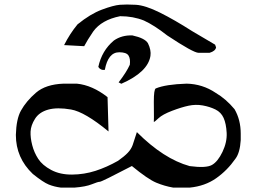

<svg xmlns="http://www.w3.org/2000/svg" viewBox="-20 -836 1153 863"><path d="M832.5 7.3H758.8Q719.2 0.5 681.9 -15.1Q644.5 -30.8 572.8 -89.8Q437 -19 428.7 -19Q420.4 -19 392.8 -7.8Q365.2 3.4 314.5 7.3H253.9Q223.6 3.4 199 -6.6Q174.3 -16.6 127.4 -54.2Q51.3 -126.5 51.3 -229.5Q53.2 -301.3 74.2 -338.9Q98.1 -381.8 141.8 -419.4Q185.5 -457 265.6 -460H325.2Q395 -453.1 463.4 -399.4L467.8 -245.1Q361.3 -333 299.3 -343.8Q237.3 -354.5 196.8 -343.3Q156.2 -332 137.5 -302.2Q118.7 -272.5 117.4 -244.6Q116.2 -216.8 124.8 -183.6Q133.3 -150.4 151.9 -121.8Q170.4 -93.3 210.2 -72Q250 -50.8 304.2 -51.3Q358.4 -51.8 409.2 -68.1Q460 -84.5 510.7 -113.3Q539.1 -133.3 554.2 -149.2Q569.3 -165 576.2 -183.8Q583 -202.6 595.2 -242.2Q715.8 -121.6 832.5 -89.4Q906.2 -79.6 932.6 -94.5Q959 -109.4 980 -153.3Q1001 -197.3 998.8 -238.8Q996.6 -280.3 985.1 -305.9Q973.6 -331.5 948.2 -344Q922.9 -356.4 891.1 -362.1Q859.4 -367.7 827.4 -360.8Q795.4 -354 753.2 -337.9Q710.9 -321.8 692.6 -304.7Q674.3 -287.6 671.9 -287.6L671.4 -289.1L671.9 -310.1L671.4 -378.9Q671.4 -434.6 680.2 -438.5Q724.6 -457 818.8 -460Q890.6 -458.5 949.7 -418.5Q995.6 -391.6 1034.2 -345.2Q1062 -297.4 1062 -235.4V-206.1Q1058.6 -149.9 1038.6 -123Q1001.5 -69.8 951.4 -34.7Q901.4 0.5 832.5 7.3ZM843.3 -696.3Q903.3 -661.1 946.8 -635.3L951.2 -623Q948.2 -606.4 921.9 -598.6H872.6Q849.1 -598.6 731.4 -676.8Q673.8 -722.2 627 -743.7Q578.6 -763.2 520 -763.2Q436.5 -746.6 398.9 -694.3Q372.1 -654.8 358.4 -628.4L268.1 -633.3Q293.9 -684.6 328.6 -726.6Q386.2 -773.4 438 -792.7Q489.7 -812 518.6 -814.5Q547.4 -816.9 590.3 -814.5Q633.3 -812 699 -779.3Q764.6 -746.6 843.3 -696.3ZM575.2 -676.8Q631.3 -664.6 645 -641.6Q660.2 -610.8 656.2 -584.5Q644.5 -511.7 525.4 -459.5L513.2 -465.8Q548.3 -511.2 563.5 -544.9Q566.9 -572.3 557.4 -586.7Q547.9 -601.1 516.1 -601.1Q465.8 -601.1 451.2 -522Q432.1 -519 421.9 -535.2Q437.5 -608.4 491.7 -653.8Q527.3 -678.7 575.2 -676.8Z"/></svg>

Font: Panteley
Style: Regular
Weight: 500
Designer: Kalashnikov Yuriy
Foundry: Øêîëà ïàâà èìåíè ñâÿòîãî àâíîàïîñòîëüíîãî Âëàäèìèà
Version: Version 1.80 April 12, 2018